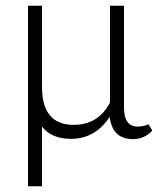

<svg xmlns="http://www.w3.org/2000/svg" viewBox="-20 -474 576 672"><path d="M127 -31V178H78V-454H127V-170Q127 -37 238 -37Q324 -37 365 -115V-454H414V-97Q414 -31 462 -31Q482 -31 500 -39L513 -17Q485 13 446 13Q373 13 364 -65Q313 12 229 12Q160 12 127 -31Z"/></svg>

Font: Tajawal Light
Style: Regular
Weight: 300
Designer: Boutros Fonts
Foundry: Created by Boutros International 2017
Version: Version 1.700